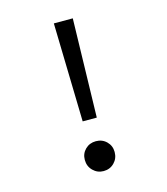

<svg xmlns="http://www.w3.org/2000/svg" viewBox="-109 -805 780 898"><g transform="rotate(-15 281.0 -356.0)"><path d="M247.1 -242.2 235.4 -719.7H327.1L315.4 -242.2ZM282.2 7.8Q252.4 7.8 231.2 -13.2Q210 -34.2 210 -65.4Q210 -95.7 230.7 -116.2Q251.5 -136.7 282.2 -136.7Q313 -136.7 333.7 -116.2Q354.5 -95.7 354.5 -65.4Q354.5 -34.2 333.7 -13.2Q313 7.8 282.2 7.8Z"/></g></svg>

Font: Reddit Mono
Style: Regular
Weight: 400
Monospace: yes
Designer: Stephen Hutchings
Foundry: Reddit
Version: Version 1.014; ttfautohint (v1.8.4.7-5d5b)